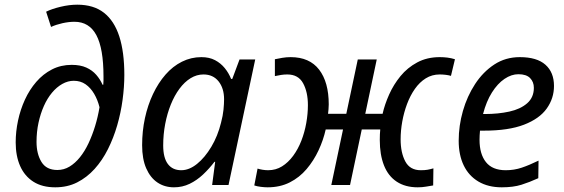

<svg xmlns="http://www.w3.org/2000/svg" viewBox="-20 -790 2410 820"><path d="M216 10Q160 10 122.5 -14Q85 -38 66 -81Q47 -124 47 -182Q47 -228 57 -275Q67 -322 86.5 -364.5Q106 -407 135 -440.5Q164 -474 202 -493.5Q240 -513 286 -513Q323 -513 348.5 -501.5Q374 -490 391 -470.5Q408 -451 418 -428H421Q422 -436 422 -444.5Q422 -453 422 -464Q422 -583 391.5 -640Q361 -697 298 -697Q274 -697 247 -691Q220 -685 198 -675L177 -740Q201 -752 238.5 -761Q276 -770 310 -770Q380 -770 424 -735.5Q468 -701 489.5 -634.5Q511 -568 511 -470Q511 -419 503.5 -363.5Q496 -308 480.5 -254.5Q465 -201 441 -153Q417 -105 384 -68.5Q351 -32 309.5 -11Q268 10 216 10ZM225 -64Q253 -64 277 -78.5Q301 -93 321.5 -118.5Q342 -144 358 -178Q374 -212 386 -251Q398 -290 405 -332Q397 -364 382 -389.5Q367 -415 345.5 -430Q324 -445 295 -445Q270 -445 246 -431.5Q222 -418 202 -394Q182 -370 167.5 -337.5Q153 -305 144.5 -266Q136 -227 136 -184Q136 -133 157 -98.5Q178 -64 225 -64Z M723 10Q683 10 652.5 -10.5Q622 -31 604.5 -71Q587 -111 587 -170Q587 -230 599 -285.5Q611 -341 633.5 -388.5Q656 -436 687 -471.5Q718 -507 757 -526.5Q796 -546 840 -546Q874 -546 898.5 -533Q923 -520 940 -499Q957 -478 967 -453H972L1003 -536H1070L956 0H886L899 -99H896Q874 -70 847.5 -45Q821 -20 790 -5Q759 10 723 10ZM754 -63Q788 -63 821.5 -90Q855 -117 882.5 -163Q910 -209 924 -266Q932 -296 934.5 -321.5Q937 -347 937 -366Q937 -413 913.5 -442.5Q890 -472 849 -472Q820 -472 794 -456Q768 -440 746.5 -411Q725 -382 709.5 -343.5Q694 -305 685.5 -260.5Q677 -216 677 -169Q677 -116 697 -89.5Q717 -63 754 -63Z M1123 10Q1110 10 1094 8Q1078 6 1066 2L1080 -70Q1089 -67 1101.5 -65Q1114 -63 1125 -63Q1158 -63 1184.5 -79.5Q1211 -96 1232 -124.5Q1253 -153 1267 -189Q1281 -225 1288 -264.5Q1295 -304 1295 -341Q1295 -397 1274.5 -434.5Q1254 -472 1207 -472Q1193 -472 1180.5 -470Q1168 -468 1154 -465V-537Q1168 -540 1185.5 -543Q1203 -546 1221 -546Q1302 -546 1343 -492.5Q1384 -439 1384 -344Q1384 -333 1383 -323Q1382 -313 1381 -304H1459L1508 -536H1589L1540 -304H1614Q1623 -344 1642 -386.5Q1661 -429 1690.5 -465Q1720 -501 1762 -523.5Q1804 -546 1858 -546Q1875 -546 1891 -544Q1907 -542 1923 -537L1906 -466Q1896 -469 1883 -470.5Q1870 -472 1858 -472Q1825 -472 1798.5 -455.5Q1772 -439 1752 -410.5Q1732 -382 1718.5 -346Q1705 -310 1698 -271Q1691 -232 1691 -195Q1691 -138 1711 -100.5Q1731 -63 1777 -63Q1794 -63 1805.5 -65Q1817 -67 1831 -71L1830 2Q1817 4 1800 7Q1783 10 1764 10Q1711 10 1674.5 -14Q1638 -38 1620 -83.5Q1602 -129 1602 -192Q1602 -206 1602.5 -216.5Q1603 -227 1604 -237H1525L1475 0H1395L1445 -237H1371Q1361 -192 1340.5 -148Q1320 -104 1289.5 -68Q1259 -32 1217.5 -11Q1176 10 1123 10Z M2123 10Q2065 10 2023.5 -14.5Q1982 -39 1960.5 -83.5Q1939 -128 1939 -189Q1939 -253 1957 -316Q1975 -379 2009 -431Q2043 -483 2091 -514.5Q2139 -546 2200 -546Q2273 -546 2309.5 -513.5Q2346 -481 2346 -423Q2346 -370 2315 -326.5Q2284 -283 2218 -257.5Q2152 -232 2047 -232H2030Q2029 -222 2028.5 -212Q2028 -202 2028 -193Q2028 -132 2055.5 -97.5Q2083 -63 2140 -63Q2176 -63 2208.5 -74Q2241 -85 2280 -104L2279 -29Q2242 -12 2207 -1Q2172 10 2123 10ZM2051 -303Q2108 -303 2155.5 -313.5Q2203 -324 2231.5 -349Q2260 -374 2260 -415Q2260 -440 2244 -456.5Q2228 -473 2194 -473Q2164 -473 2134.5 -453Q2105 -433 2081 -395Q2057 -357 2043 -303Z"/></svg>

Font: Noto Sans Display
Style: Italic
Weight: 400
Italic angle: -12°
Designer: Monotype Design Team
Foundry: Monotype Imaging Inc.
Version: Version 2.003